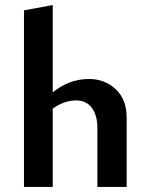

<svg xmlns="http://www.w3.org/2000/svg" viewBox="-20 -741 585 761"><path d="M366 0V-233Q366 -284 344 -313.5Q322 -343 281 -343Q259 -343 235.5 -335Q212 -327 191.5 -312Q171 -297 159 -275L122 -300Q150 -342 183.5 -370.5Q217 -399 254.5 -413.5Q292 -428 333 -428Q395 -428 438.5 -387.5Q482 -347 482 -275V0ZM75 0V-700L189 -721V0Z"/></svg>

Font: Ysabeau
Style: Bold
Weight: 700
Designer: Christian Thalmann (Catharsis Fonts)
Version: Version 2.000;gftools[0.9.27.dev2+g8671c4b]